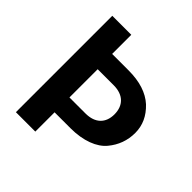

<svg xmlns="http://www.w3.org/2000/svg" viewBox="-186 -843 986 986"><g transform="rotate(45 307.5 -350.0)"><path d="M332 -453C403 -453 441 -413 441 -350C441 -287 403 -248 332 -248H216V-453ZM531 -212C566 -254 584 -303 584 -358C584 -413 562 -460 519 -501C475 -541 413 -561 332 -561H213V-700H75V0H216V-140H332C424 -140 495 -168 531 -212Z"/></g></svg>

Font: Matrixport Bold
Style: Regular
Weight: 600
Designer: Ninad Kale (Devanagari), Jonny Pinhorn (Latin)
Foundry: Indian Type Foundry
Version: Version 2.000;PS 1.0;hotconv 1.0.79;makeotf.lib2.5.61930; tt